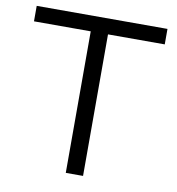

<svg xmlns="http://www.w3.org/2000/svg" viewBox="-79 -771 776 843"><g transform="rotate(10 308.5 -350.0)"><path d="M270 0V-631H17V-700H600V-631H347V0Z"/></g></svg>

Font: Red Hat Display VF
Style: Regular
Weight: 300
Designer: Pentagram, MCKL
Foundry: Pentagram, MCKL
Version: Version 1.023